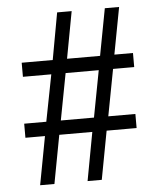

<svg xmlns="http://www.w3.org/2000/svg" viewBox="-52 -759 662 803"><g transform="rotate(-5 279.5 -357.0)"><path d="M193.8 -262.2H333L370.1 -458H231ZM506.8 -262.2V-203.1H380.9L342.8 0H283.2L320.8 -203.1H182.1L144 0H84L122.1 -203.1H40V-262.2H132.8L170.9 -458H51.8V-517.1H182.1L217.8 -713.9H278.8L242.2 -517.1H380.9L418 -713.9H478L440.9 -517.1H519V-458H430.2L393.1 -262.2Z"/></g></svg>

Font: Droid Serif
Style: Regular
Weight: 400
Version: Version 1.00 build 112